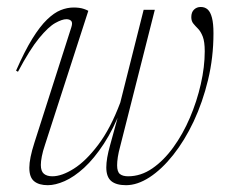

<svg xmlns="http://www.w3.org/2000/svg" viewBox="-20 -521 664 550"><path d="M391.5 -493H423.5L324.5 -102.5Q319.5 -84.5 317.5 -71Q315.5 -57.5 315.5 -47.5Q315.5 -29 323.5 -22.5Q331.5 -16 347 -16Q383.5 -16 416.2 -38.5Q449 -61 476.5 -99Q504 -137 524 -183.8Q544 -230.5 555.2 -280Q566.5 -329.5 566.5 -374Q566.5 -401.5 560.8 -416.2Q555 -431 547.2 -438.8Q539.5 -446.5 533.8 -453.5Q528 -460.5 528 -472Q528 -486 535.8 -493.5Q543.5 -501 555 -501Q567 -501 575 -493.8Q583 -486.5 587.2 -470Q591.5 -453.5 591.5 -425.5Q591.5 -356.5 576 -292.2Q560.5 -228 534.8 -173.2Q509 -118.5 476.2 -77.2Q443.5 -36 408.5 -13.2Q373.5 9.5 341 9.5Q313 9.5 298.8 -2.2Q284.5 -14 284.5 -41.5Q284.5 -54 287.2 -70Q290 -86 295.5 -105.5L325 -213H329Q305.5 -152 277.5 -109.2Q249.5 -66.5 220.8 -40.2Q192 -14 165.2 -2.2Q138.5 9.5 117 9.5Q91.5 9.5 77.8 -1.8Q64 -13 64 -40.5Q64 -67 78.5 -112L184.5 -443.5Q188.5 -456 184 -461Q179.5 -466 170 -466Q158 -466 138.5 -455.2Q119 -444.5 92.2 -412Q65.5 -379.5 31.5 -315.5L26 -318.5Q50.5 -374.5 72.5 -410Q94.5 -445.5 114.8 -465Q135 -484.5 153.8 -492Q172.5 -499.5 191 -499.5Q199.5 -499.5 207 -498.5Q214.5 -497.5 221 -495.2Q227.5 -493 233 -490L109 -106.5Q102.5 -87.5 99.8 -73Q97 -58.5 97 -48.5Q97 -30.5 105.8 -23.2Q114.5 -16 130 -16Q157 -16 191.5 -37.8Q226 -59.5 261.2 -106Q296.5 -152.5 324.5 -227Z"/></svg>

Font: Newsreader 60pt ExtraLight
Style: Italic
Weight: 250
Italic angle: -17°
Designer: Hugues Gentile
Foundry: Production Type
Version: Version 1.003